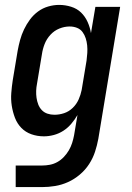

<svg xmlns="http://www.w3.org/2000/svg" viewBox="-20 -548 540 783"><path d="M44 215V127H152Q167 127 183 124Q199 121 213.5 113Q228 105 240 92.5Q252 80 260.5 65.5Q269 51 274 35.5Q279 20 282 4L296 -79Q285 -60 270.5 -43Q256 -26 238 -14.5Q220 -3 199.5 2.5Q179 8 159 8Q132 8 108 -0.5Q84 -9 67 -26.5Q50 -44 41 -67.5Q32 -91 28 -116.5Q24 -142 26 -168.5Q28 -195 32 -221L52 -341Q56 -363 62 -385Q68 -407 78 -428Q88 -449 102 -468Q116 -487 135 -501Q154 -515 176.5 -521.5Q199 -528 221 -528Q246 -528 270 -520.5Q294 -513 310.5 -497Q327 -481 337 -459Q347 -437 351 -413L369 -520H470L381 18Q376 45 367.5 71Q359 97 343.5 121Q328 145 305.5 164Q283 183 257.5 194.5Q232 206 205 210.5Q178 215 151 215ZM202 -80Q222 -80 241.5 -86.5Q261 -93 276.5 -108Q292 -123 300.5 -142Q309 -161 313 -181L333 -301Q335 -316 336 -332Q337 -348 335.5 -363Q334 -378 329.5 -392Q325 -406 316.5 -417.5Q308 -429 294 -434.5Q280 -440 264 -440Q243 -440 222 -431.5Q201 -423 185.5 -406Q170 -389 162 -368.5Q154 -348 151 -327L131 -207Q128 -192 127.5 -177.5Q127 -163 129 -149Q131 -135 136 -122Q141 -109 150.5 -99Q160 -89 173.5 -84.5Q187 -80 202 -80Z"/></svg>

Font: Iosevka Semibold Oblique
Style: Regular
Weight: 600
Italic angle: -9°
Monospace: yes
Designer: Belleve Invis
Foundry: Belleve Invis
Version: Version 32.5.0; ttfautohint (v1.8.4)